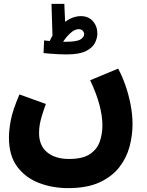

<svg xmlns="http://www.w3.org/2000/svg" viewBox="-20 -737 754 988"><path d="M26 -29Q26 -67 35.5 -118Q45 -169 80 -251L216 -202Q203 -166 195.5 -141Q188 -116 184.5 -95.5Q181 -75 181 -52Q181 12 222.5 46.5Q264 81 335 81Q405 81 442 56.5Q479 32 493 -7.5Q507 -47 507 -92Q507 -139 492 -196.5Q477 -254 444 -324L588 -384Q608 -347 625 -299Q642 -251 652 -198.5Q662 -146 662 -98Q662 -40 646.5 18Q631 76 593.5 124Q556 172 492 201.5Q428 231 331 231Q249 231 179.5 204Q110 177 68 120Q26 63 26 -29ZM323 -457Q305 -457 281 -458Q257 -459 235.5 -461Q214 -463 204 -464L207 -529Q220 -528 236 -526Q242 -540 250 -554L245 -717H311L315 -625Q356 -654 396 -654Q435 -654 458 -628Q481 -602 481 -564Q481 -542 469 -517Q457 -492 423 -474.5Q389 -457 323 -457ZM385 -587Q364 -587 341 -565.5Q318 -544 305 -522Q311 -522 316 -522Q375 -522 394 -534Q413 -546 413 -561Q413 -571 405.5 -579Q398 -587 385 -587Z"/></svg>

Font: Noto Sans Arabic SemCond ExtBd
Style: Regular
Weight: 800
Width: 4
Designer: Monotype Design Team, Nadine Chahine, Nizar Qandah and Khaled Hosny
Foundry: Monotype Imaging Inc.
Version: Version 2.012; ttfautohint (v1.8.4.7-5d5b)